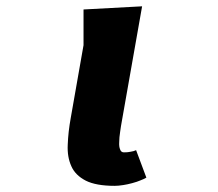

<svg xmlns="http://www.w3.org/2000/svg" viewBox="-20 -580 690 608"><path d="M244.5 -437 204 -206.5Q196 -162.5 194.5 -122Q192.5 -83 206 -53.5Q218.5 -25 251.5 -8Q284 8.5 343.5 8.5Q354.5 8.5 370.5 6Q383.5 4 398.5 0Q415 -4.5 424 -8.5Q436 -13 443.5 -17.5L411 -104.5Q404 -101 393.5 -99.5Q385 -97.5 372.5 -97.5Q363.5 -97.5 360.5 -106.5Q356.5 -115.5 357.5 -130Q357.5 -144 360.5 -163Q363 -181.5 366.5 -200L430 -560L244.5 -550Z"/></svg>

Font: B612
Style: Regular
Weight: 700
Italic angle: -10°
Designer: Nicolas Chauveau, Thomas Paillot, Jonathan Favre-Lamarine, Jean-Luc Vinot
Foundry: AIRBUS
Version: Version 1.008